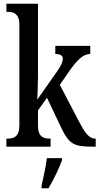

<svg xmlns="http://www.w3.org/2000/svg" viewBox="-20 -780 529 1021"><path d="M14 0H249V-43H243C214 -43 182 -51 182 -110V-193L230 -260L304 -104C348 -12 372 0 477 0H489V-43H485C454 -43 432 -74 403 -128L298 -329L348 -401C389 -460 422 -493 460 -493V-536H274V-493C300 -493 314 -485 314 -468C314 -455 308 -433 277 -391L178 -250C179 -256 182 -341 182 -375V-760H14V-717H23C51 -717 83 -708 83 -650V-114C83 -52 52 -43 23 -43H14ZM201 208V221H238C263 179 296 113 310 71V61H229C224 109 210 164 201 208Z"/></svg>

Font: Noto Serif Ethiopic ExtraCondensed Medium
Style: Regular
Weight: 500
Width: 2
Designer: Monotype Design Team
Foundry: Monotype Imaging Inc.
Version: Version 2.102